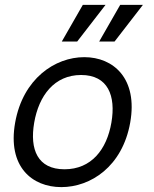

<svg xmlns="http://www.w3.org/2000/svg" viewBox="-20 -750 631 786"><path d="M231 16C351 16 481 -68 513 -248C545 -428 445 -516 325 -516C205 -516 74 -428 42 -248C10 -68 111 16 231 16ZM120 -248C139 -358 202 -443 312 -443C422 -443 455 -358 436 -248C417 -138 354 -57 244 -57C134 -57 101 -138 120 -248ZM233 -580H296L412 -730H319ZM386 -580H449L565 -730H472Z"/></svg>

Font: Uncut Sans
Style: Italic
Weight: 400
Italic angle: -10°
Designer: Kasper Nordkvist
Foundry: Uncut Type
Version: Version 1.111;FEAKit 1.0